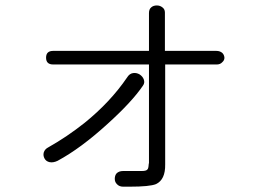

<svg xmlns="http://www.w3.org/2000/svg" viewBox="-20 -745 1040 718"><path d="M178.7 -554.7Q152.3 -554.7 152.3 -529.3Q152.3 -503.9 178.7 -503.9H537.1V-135.7L536.1 -130.9Q535.2 -114.3 531.2 -111.3Q527.3 -105.5 509.8 -105.5H440.4Q424.8 -105.5 416 -96.7Q409.2 -88.9 409.2 -76.2Q409.2 -64.5 417 -56.6Q425.8 -46.9 440.4 -46.9H464.8Q540 -46.9 563.5 -56.6Q598.6 -73.2 597.7 -129.9V-503.9H791Q803.7 -503.9 811.5 -512.7Q819.3 -519.5 819.3 -529.3Q818.4 -540 811.5 -546.9Q802.7 -554.7 789.1 -554.7H596.7V-698.2Q596.7 -710.9 586.9 -717.8Q578.1 -724.6 566.4 -724.6Q553.7 -724.6 545.9 -717.8Q537.1 -710.9 537.1 -696.3V-554.7ZM455.1 -455.1Q392.6 -363.3 295.9 -285.2Q230.5 -233.4 161.1 -194.3Q147.5 -187.5 143.6 -174.8Q140.6 -163.1 146.5 -152.3Q152.3 -141.6 165 -138.7Q178.7 -135.7 195.3 -143.6Q282.2 -190.4 382.8 -282.2Q473.6 -364.3 514.6 -424.8Q522.5 -435.5 517.6 -448.2Q513.7 -459 502 -466.8Q490.2 -473.6 477.5 -471.7Q463.9 -469.7 455.1 -455.1Z"/></svg>

Font: GulimChe
Style: Regular
Weight: 400
Monospace: yes
Version: Version 2.21